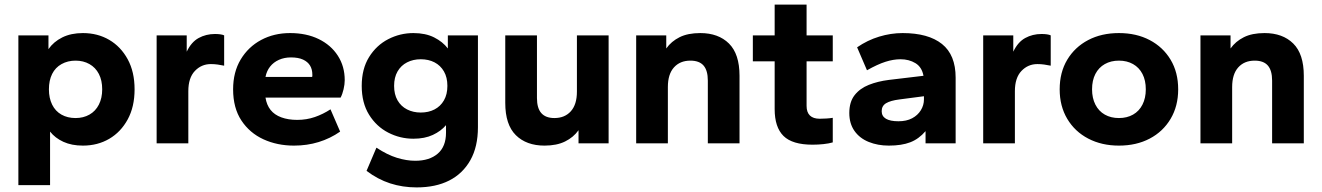

<svg xmlns="http://www.w3.org/2000/svg" viewBox="-20 -624 5757 836"><path d="M60 182V-470H191V-410Q213 -442 251 -461Q289 -480 341 -480Q405 -480 455.5 -450.5Q506 -421 536 -366Q566 -311 566 -235Q566 -159 536 -104Q506 -49 455.5 -19.5Q405 10 341 10Q292 10 256 -6.5Q220 -23 198 -51V182ZM309 -110Q343 -110 369.5 -125Q396 -140 410.5 -168.5Q425 -197 425 -235Q425 -274 410.5 -302Q396 -330 369.5 -345Q343 -360 309 -360Q275 -360 248 -345Q221 -330 207 -302Q193 -274 193 -235Q193 -197 207 -168.5Q221 -140 247.5 -125Q274 -110 309 -110Z M662 0V-470H793V-399Q813 -441 845 -458.5Q877 -476 916 -476Q929 -476 939.5 -474.5Q950 -473 956 -470V-338Q942 -341 927.5 -343Q913 -345 898 -345Q857 -345 828.5 -315Q800 -285 800 -227V0Z M1260 10Q1187 10 1127 -17.5Q1067 -45 1031 -99.5Q995 -154 995 -235Q995 -310 1028 -365Q1061 -420 1117 -450Q1173 -480 1243 -480Q1314 -480 1367.5 -454Q1421 -428 1451 -381.5Q1481 -335 1481 -275Q1481 -257 1476 -235.5Q1471 -214 1463 -199H1136Q1141 -167 1158 -145.5Q1175 -124 1205 -113Q1235 -102 1274 -102Q1315 -102 1351 -114.5Q1387 -127 1419 -148L1461 -51Q1418 -21 1367.5 -5.5Q1317 10 1260 10ZM1136 -289H1339Q1340 -291 1340 -293Q1340 -295 1340 -299Q1340 -322 1330 -338.5Q1320 -355 1299.5 -364.5Q1279 -374 1247 -374Q1218 -374 1194.5 -363.5Q1171 -353 1156 -334Q1141 -315 1136 -289Z M1794 192Q1733 192 1679 174.5Q1625 157 1576 120L1619 19Q1666 50 1708 63Q1750 76 1788 76Q1850 76 1886 45Q1922 14 1922 -46V-79Q1900 -53 1864.5 -36.5Q1829 -20 1780 -20Q1722 -20 1670.5 -46.5Q1619 -73 1587 -124.5Q1555 -176 1555 -250Q1555 -324 1587 -375.5Q1619 -427 1670.5 -453.5Q1722 -480 1780 -480Q1833 -480 1870.5 -461Q1908 -442 1930 -413V-470H2061V-70Q2061 15 2028 73.5Q1995 132 1936 162Q1877 192 1794 192ZM1812 -134Q1846 -134 1872 -147.5Q1898 -161 1913 -187Q1928 -213 1928 -250Q1928 -287 1913 -313Q1898 -339 1872 -352.5Q1846 -366 1812 -366Q1779 -366 1752.5 -352.5Q1726 -339 1711 -313Q1696 -287 1696 -250Q1696 -213 1711 -187Q1726 -161 1752.5 -147.5Q1779 -134 1812 -134Z M2351 10Q2272 10 2226 -35.5Q2180 -81 2180 -176V-470H2318V-197Q2318 -153 2337 -131.5Q2356 -110 2394 -110Q2439 -110 2465.5 -139.5Q2492 -169 2492 -225V-470H2630V0H2499V-57Q2477 -26 2440.5 -8Q2404 10 2351 10Z M2750 0V-470H2881V-413Q2903 -444 2939 -462Q2975 -480 3029 -480Q3108 -480 3154 -434.5Q3200 -389 3200 -294V0H3062V-273Q3062 -317 3043.5 -338.5Q3025 -360 2986 -360Q2941 -360 2914.5 -330.5Q2888 -301 2888 -245V0Z M3518 6Q3430 6 3391.5 -32Q3353 -70 3353 -149V-357H3258V-470H3353V-604H3492V-470H3606V-357H3492V-163Q3492 -135 3506.5 -121Q3521 -107 3549 -107Q3561 -107 3578 -108Q3595 -109 3606 -111V-4Q3589 1 3565.5 3.5Q3542 6 3518 6Z M3850 10Q3802 10 3762.5 -6Q3723 -22 3700.5 -54Q3678 -86 3678 -132Q3678 -180 3701 -209.5Q3724 -239 3763 -254.5Q3802 -270 3850 -276L4001 -294Q3994 -332 3966 -349Q3938 -366 3901 -366Q3870 -366 3835.5 -355Q3801 -344 3755 -318L3712 -418Q3757 -449 3808 -464.5Q3859 -480 3910 -480Q4022 -480 4081.5 -432.5Q4141 -385 4141 -286V0H4010V-53Q3981 -19 3943.5 -4.5Q3906 10 3850 10ZM3892 -96Q3927 -96 3951.5 -109Q3976 -122 3989.5 -144Q4003 -166 4003 -191V-205L3896 -191Q3857 -186 3838 -174.5Q3819 -163 3819 -140Q3819 -118 3837.5 -107Q3856 -96 3892 -96Z M4261 0V-470H4392V-399Q4412 -441 4444 -458.5Q4476 -476 4515 -476Q4528 -476 4538.5 -474.5Q4549 -473 4555 -470V-338Q4541 -341 4526.5 -343Q4512 -345 4497 -345Q4456 -345 4427.5 -315Q4399 -285 4399 -227V0Z M4852 10Q4777 10 4718.5 -20.5Q4660 -51 4627 -106.5Q4594 -162 4594 -235Q4594 -309 4627 -364Q4660 -419 4718 -449.5Q4776 -480 4852 -480Q4928 -480 4986 -449.5Q5044 -419 5077 -364Q5110 -309 5110 -235Q5110 -162 5077 -106.5Q5044 -51 4986 -20.5Q4928 10 4852 10ZM4852 -110Q4887 -110 4913.5 -125Q4940 -140 4954.5 -168.5Q4969 -197 4969 -235Q4969 -274 4954.5 -302Q4940 -330 4913.5 -345Q4887 -360 4852 -360Q4817 -360 4790.5 -345Q4764 -330 4749.5 -302Q4735 -274 4735 -235Q4735 -197 4749.5 -168.5Q4764 -140 4790.5 -125Q4817 -110 4852 -110Z M5207 0V-470H5338V-413Q5360 -444 5396 -462Q5432 -480 5486 -480Q5565 -480 5611 -434.5Q5657 -389 5657 -294V0H5519V-273Q5519 -317 5500.5 -338.5Q5482 -360 5443 -360Q5398 -360 5371.5 -330.5Q5345 -301 5345 -245V0Z"/></svg>

Font: Gantari
Style: Bold
Weight: 700
Designer: Anugrah Pasau
Foundry: Lafontype
Version: Version 1.000; ttfautohint (v1.6)